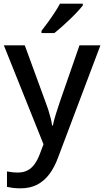

<svg xmlns="http://www.w3.org/2000/svg" viewBox="-20 -786 567 1046"><path d="M1 -539H115L227 -233Q236 -210 243 -188Q250 -166 255.5 -144.5Q261 -123 264 -102H268Q273 -128 284 -163.5Q295 -199 307 -234L413 -539H527L296 73Q277 125 249 162.5Q221 200 182.5 220Q144 240 92 240Q67 240 49 237.5Q31 235 18 232V148Q29 150 44.5 152Q60 154 77 154Q108 154 130.5 142Q153 130 168.5 108Q184 86 195 58L217 0ZM431 -756Q420 -742 401.5 -722Q383 -702 360.5 -680.5Q338 -659 316 -639.5Q294 -620 276 -606H206V-618Q221 -637 240 -663Q259 -689 277 -716.5Q295 -744 307 -766H431Z"/></svg>

Font: Noto Sans Thai Medium
Style: Regular
Weight: 500
Designer: Monotype Design Team
Foundry: Monotype Imaging Inc.
Version: Version 2.001